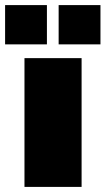

<svg xmlns="http://www.w3.org/2000/svg" viewBox="-68 -733 414 753"><path d="M28 -505H252V0H28ZM-48 -713H116V-559H-48ZM162 -713H326V-559H162Z"/></svg>

Font: Cairo Black
Style: Regular
Weight: 900
Designer: Mohamed Gaber, Accademia di Belle Arti di Urbino and others
Foundry: Kief Type Foundry, Accademia di Belle Arti di Urbino and others
Version: Version 3.011